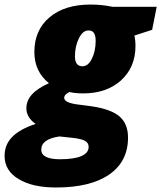

<svg xmlns="http://www.w3.org/2000/svg" viewBox="-85 -583 708 843"><path d="M312 -563Q363.3 -563 408.2 -553.2H603L583 -452.1L504.9 -426.8Q509.8 -407.7 509.8 -380.9Q509.8 -287.6 446.3 -230Q382.8 -172.9 280.8 -172.9Q242.7 -172.9 220.2 -179.2Q205.6 -171.4 201.2 -165.5Q196.8 -159.7 196.8 -153.8Q196.8 -132.8 251 -125L317.9 -116.2Q403.3 -103.5 440.2 -71.3Q477.1 -39.1 477.1 21Q477.1 126 394.8 183.1Q312.5 240.2 161.1 240.2Q57.1 240.2 -3.4 203.1Q-64.9 166.5 -64.9 101.1Q-64.9 52.7 -31.5 18.3Q2 -16.1 71.8 -39.1Q53.2 -50.8 42 -68.8Q30.8 -86.9 30.8 -106.9Q30.8 -141.1 55.2 -168.2Q79.6 -195.3 129.9 -217.8Q65.9 -268.6 65.9 -355Q65.9 -450.7 132.3 -506.8Q198.7 -563 312 -563ZM302.7 -449.2Q278.3 -449.2 261.2 -414.3Q244.1 -379.4 244.1 -335.7Q244.1 -292 276.9 -292Q302.2 -292 318.4 -325.2Q335 -358.4 335 -403.8Q335 -449.2 305.2 -449.2Q303.7 -449.2 302.7 -449.2ZM96.2 74.2Q96.2 116.2 179.2 116.2Q240.2 116.2 272.2 102.3Q304.2 88.4 304.2 62Q304.2 44.4 288.1 35.4Q272 26.4 231.9 22L175.8 16.1Q96.2 27.8 96.2 74.2Z"/></svg>

Font: Open Sans Hebrew Extra Bold
Style: Italic
Weight: 800
Italic angle: -12°
Foundry: Ascender Corporation, Yanek Iontef
Version: Version 2.001;PS 002.001;hotconv 1.0.70;makeotf.lib2.5.58329